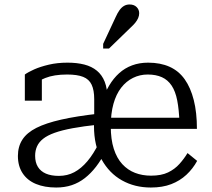

<svg xmlns="http://www.w3.org/2000/svg" viewBox="-20 -827 946 858"><path d="M420 -319 419 -270Q353 -263 304.5 -254Q256 -245 224 -233.5Q192 -222 173 -207Q154 -192 145.5 -173Q137 -154 137 -131Q137 -101 149.5 -81Q162 -61 185.5 -51Q209 -41 243 -41Q281 -41 312 -57.5Q343 -74 370.5 -106.5Q398 -139 422 -188L453 -153Q433 -113 409.5 -82.5Q386 -52 359 -31Q332 -10 300.5 0.5Q269 11 231 11Q179 11 140.5 -5Q102 -21 81 -53Q60 -85 60 -130Q60 -172 80 -203Q100 -234 142.5 -255.5Q185 -277 253.5 -292.5Q322 -308 420 -319ZM282 -547Q324 -547 357 -538.5Q390 -530 413 -511Q436 -492 448 -461.5Q460 -431 460 -386L401 -301V-384Q401 -424 389.5 -448.5Q378 -473 351.5 -483.5Q325 -494 280 -494Q221 -494 182.5 -478.5Q144 -463 124 -444Q122 -451 125 -459Q128 -467 134 -473.5Q140 -480 148.5 -484.5Q157 -489 167 -490V-377H91V-494Q106 -505 133 -517Q160 -529 198 -538Q236 -547 282 -547ZM655 -42Q701 -42 731 -56.5Q761 -71 782 -94.5Q803 -118 818 -143L861 -108Q842 -73 813 -46Q784 -19 745 -4Q706 11 654 11Q582 11 525 -21Q468 -53 434 -114.5Q400 -176 400 -264Q400 -295 403.5 -313.5Q407 -332 412 -343Q417 -354 423 -360Q429 -366 435 -373Q449 -413 468 -445Q487 -477 512.5 -500Q538 -523 570.5 -535Q603 -547 642 -547Q697 -547 738 -528.5Q779 -510 805.5 -472.5Q832 -435 846 -379.5Q860 -324 860 -251H450V-301H805L782 -279Q780 -337 772 -378Q764 -419 747 -444.5Q730 -470 703.5 -482Q677 -494 640 -494Q605 -494 574.5 -479Q544 -464 521.5 -435Q499 -406 487 -363Q475 -320 475 -263Q475 -204 488.5 -162Q502 -120 526.5 -93.5Q551 -67 583.5 -54.5Q616 -42 655 -42ZM497 -751Q505 -769 514 -781.5Q523 -794 534 -800.5Q545 -807 559 -807Q579 -807 590.5 -795.5Q602 -784 602 -768Q602 -757 597.5 -746.5Q593 -736 585 -726Q577 -716 566 -706L467 -610H441V-631Z"/></svg>

Font: Roboto Serif Light
Style: Regular
Weight: 300
Designer: Greg Gazdowicz
Foundry: Commercial Type
Version: Version 1.008